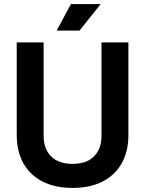

<svg xmlns="http://www.w3.org/2000/svg" viewBox="-20 -908 712 942"><path d="M62 -246V-700H194V-242Q194 -178 230.5 -141Q267 -104 336 -104Q405 -104 441.5 -141Q478 -178 478 -242V-700H610V-246Q610 -166 577.5 -107.5Q545 -49 483.5 -17.5Q422 14 336 14Q250 14 188.5 -17.5Q127 -49 94.5 -107.5Q62 -166 62 -246ZM258 -758 328 -888H474L370 -758Z"/></svg>

Font: Space 7353
Style: Regular
Weight: 400
Designer: Christine Claussen + Ruben Lyon  (Space 7353)
Version: Version 1.000;FEAKit 1.0